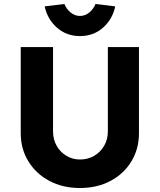

<svg xmlns="http://www.w3.org/2000/svg" viewBox="-20 -937 802 963"><path d="M381 6Q295 6 228 -29.5Q161 -65 122.5 -127.5Q84 -190 84 -269V-701H246V-278Q246 -238 264 -206Q282 -174 313 -155.5Q344 -137 381 -137Q421 -137 452.5 -155.5Q484 -174 502.5 -206Q521 -238 521 -278V-701H677V-269Q677 -190 639 -127.5Q601 -65 534 -29.5Q467 6 381 6ZM381 -756Q314 -756 266 -798Q218 -840 204 -905L303 -917Q313 -892 334 -874.5Q355 -857 381 -857Q407 -857 428 -874.5Q449 -892 459 -917L558 -905Q544 -840 496.5 -798Q449 -756 381 -756Z"/></svg>

Font: Readex Pro bold
Style: Bold
Weight: 700
Designer: Bonnie Shaver-Troup, Thomas Jockin
Foundry: Lexend
Version: Version 1.200; ttfautohint (v1.8.3)